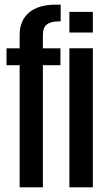

<svg xmlns="http://www.w3.org/2000/svg" viewBox="-20 -806 452 826"><path d="M64.5 0H164.5V-525.5H240V-598H164.5V-654Q164.5 -688 181.8 -701Q199 -714 232.5 -714H241V-786H220Q145.5 -786 105 -752Q64.5 -718 64.5 -654.5V-598H8V-525.5H64.5ZM278.5 0H379.5V-598.5H278.5ZM278.5 -755V-666H379.5V-755Z"/></svg>

Font: Anybody ExtraCondensed Medium
Style: Regular
Weight: 500
Width: 2
Version: Version 1.113;gftools[0.9.25]